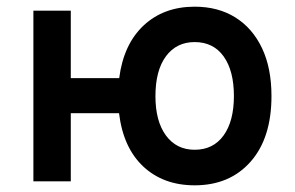

<svg xmlns="http://www.w3.org/2000/svg" viewBox="-20 -543 884 575"><path d="M563 12Q469.5 12 409.2 -44.2Q349 -100.5 336.5 -204H192V0H80V-511H192V-309H337Q350 -410.5 410.2 -466.8Q470.5 -523 563 -523Q633 -523 684.5 -491Q736 -459 764.5 -399.2Q793 -339.5 793 -255.5Q793 -129.5 730.5 -58.8Q668 12 563 12ZM563 -94.5Q618.5 -94.5 649.5 -137.2Q680.5 -180 680.5 -255.5Q680.5 -331 649.8 -374Q619 -417 563 -417Q508.5 -417 477 -374.5Q445.5 -332 445.5 -255Q445.5 -180 477 -137.2Q508.5 -94.5 563 -94.5Z"/></svg>

Font: Overpass SemiBold
Style: Regular
Weight: 600
Designer: Delve Withrington, Dave Bailey, Thomas Jockin
Foundry: Delve Fonts LLC
Version: Version 4.000